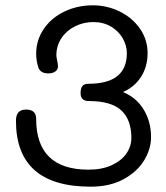

<svg xmlns="http://www.w3.org/2000/svg" viewBox="-20 -704 626 722"><path d="M548 -188Q548 -144 522 -101Q496 -58 444.5 -30Q393 -2 321 -2Q40 -2 40 -250Q40 -292 78 -292Q116 -292 116 -257Q116 -66 313 -66Q364 -66 400.5 -83Q437 -100 455.5 -127Q474 -154 474 -185Q474 -254 436 -289Q398 -324 314 -324Q283 -324 283 -354Q283 -371 289.5 -380Q296 -389 313 -389Q457 -389 457 -504Q457 -533 441.5 -560Q426 -587 397.5 -604Q369 -621 331 -621Q294 -621 262 -605Q230 -589 211 -560.5Q192 -532 192 -496Q192 -490 195 -476Q198 -462 198 -455Q198 -443 188.5 -435.5Q179 -428 161 -428Q134 -428 125 -448Q116 -474 116 -502Q116 -553 144.5 -595Q173 -637 222 -660.5Q271 -684 329 -684Q383 -684 430.5 -660.5Q478 -637 506.5 -596Q535 -555 535 -504Q535 -453 510 -414.5Q485 -376 442 -358Q492 -338 520 -292.5Q548 -247 548 -188Z"/></svg>

Font: Mali
Style: Regular
Weight: 400
Version: Version 1.000; ttfautohint (v1.6)